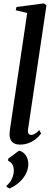

<svg xmlns="http://www.w3.org/2000/svg" viewBox="-20 -837 292 1126"><path d="M144 -75.5Q142.5 -59.5 148 -52.5Q153.5 -45.5 162.5 -45.5Q172 -45.5 183.8 -51.8Q195.5 -58 210.5 -74L221 -54Q208.5 -36.5 190 -21.8Q171.5 -7 148 2Q124.5 11 96 11Q78.5 11 64.8 4.8Q51 -1.5 43.5 -15.2Q36 -29 36 -51.5Q36 -56 37 -64Q38 -72 39.2 -82.2Q40.5 -92.5 42 -102.5L139.5 -761L72.5 -777L76.5 -796L237.5 -817L252.5 -806ZM36 268.5 18.5 258.5V252.5Q39.5 234 50.2 210.2Q61 186.5 61 162.5Q61 142 52.2 127Q43.5 112 28 106.5V94L92 46Q116.5 53 131 73.5Q145.5 94 146 125Q146 153 132.8 180.2Q119.5 207.5 94.8 230.5Q70 253.5 36 268.5Z"/></svg>

Font: Merriweather 120pt Medium
Style: Italic
Weight: 500
Italic angle: -7.8°
Version: Version 2.101